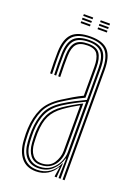

<svg xmlns="http://www.w3.org/2000/svg" viewBox="-134 -744 584 808"><g transform="rotate(20 157.5 -339.5)"><path d="M251 0V-492.5Q251 -549 229.2 -573.5Q207.5 -598 157.5 -598Q105.2 -598 82 -574.8Q58.8 -551.5 57 -498.5Q56.2 -476.8 56.8 -451.5Q57.2 -426.2 58 -402H49Q48 -427 47.6 -452Q47.2 -477 48 -498.8Q49.8 -556.2 75.2 -581.1Q100.8 -606 157.5 -606Q212.5 -606 236.2 -579.6Q260 -553.2 260 -492.5V0ZM233 0V-22.2L235 -87.8H233Q224.5 -56 199.8 -32.9Q175 -9.8 136.8 -9.8Q102 -9.8 81.9 -33.2Q61.8 -56.8 59.2 -100.2Q58.2 -116.8 57.9 -127.6Q57.5 -138.5 58.2 -150.8Q60.2 -198 76.1 -234.1Q92 -270.2 137 -299Q160 -313.5 186.9 -327.4Q213.8 -341.2 232.8 -350V-492.5Q232.8 -540.5 215.4 -561.4Q198 -582.2 157.5 -582.2Q115 -582.2 95.9 -562.6Q76.8 -543 75.2 -497.8Q74.5 -476 74.9 -450.8Q75.2 -425.5 76 -402H67.2Q66.2 -426.2 65.9 -451.8Q65.5 -477.2 66.2 -498Q67.8 -547.2 89 -568.8Q110.2 -590.2 157.5 -590.2Q202.8 -590.2 222.4 -567.5Q242 -544.8 242 -492.5V0ZM133 6.2Q90.8 6.2 67.4 -21.8Q44 -49.8 41 -99.2Q39.8 -115.5 39.6 -128.6Q39.5 -141.8 40 -151.8Q42.5 -202.5 60.8 -241.9Q79 -281.2 129.2 -313.2Q152.5 -328 172.9 -340Q193.2 -352 214.5 -362.2V-492.5Q214.5 -527.8 202.8 -547Q191 -566.2 157.5 -566.2Q123.2 -566.2 108.9 -549.6Q94.5 -533 93.5 -497Q92.8 -478 93 -455.1Q93.2 -432.2 94.2 -402H85.2Q84.2 -432.5 84 -455.4Q83.8 -478.2 84.2 -497.5Q85.8 -538 102.5 -556.1Q119.2 -574.2 157.5 -574.2Q195.5 -574.2 209.6 -553.5Q223.8 -532.8 223.8 -492.5V-356.5Q199.2 -345 176.1 -332Q153 -319 132.5 -305.8Q85.5 -275.8 68.4 -238.1Q51.2 -200.5 49 -151.2Q48.5 -137.8 48.8 -127.1Q49 -116.5 50 -99.8Q53 -52.5 74.9 -27.1Q96.8 -1.8 135 -1.8Q167.8 -1.8 191.8 -18.9Q215.8 -36 227.2 -64.2H229.2L224.8 -9.2V0H215.5V-4.5L221.8 -45H220Q207.2 -21.2 184.5 -7.5Q161.8 6.2 133 6.2ZM139.2 -17.5Q170.2 -17.5 191 -33.1Q211.8 -48.8 222.1 -71.6Q232.5 -94.5 232.5 -115.5V-341.8Q212 -332.2 187.1 -318.9Q162.2 -305.5 141 -292Q102.2 -266.8 85.6 -233.5Q69 -200.2 67 -149Q66.5 -136 67 -125.9Q67.5 -115.8 68.2 -101Q70.8 -59.5 89.5 -38.5Q108.2 -17.5 139.2 -17.5ZM140.5 -25.8Q112.2 -25.8 96.1 -45.9Q80 -66 77.5 -101.5Q75.5 -129 76.2 -148.8Q78.2 -198.5 93.9 -229.9Q109.5 -261.2 144.8 -285Q161.2 -296.2 182.4 -308.5Q203.5 -320.8 223.5 -330.5V-114.8Q223.5 -94.2 215 -73.6Q206.5 -53 188.2 -39.4Q170 -25.8 140.5 -25.8ZM141.5 -33.5Q180 -33.5 197.1 -59.6Q214.2 -85.8 214.2 -114.5V-319Q198.5 -310.5 181.9 -300.4Q165.2 -290.2 148.2 -278Q115.8 -254.8 101.4 -225.8Q87 -196.8 85.2 -148.5Q85 -137.8 85.2 -127.2Q85.5 -116.8 86.2 -102.5Q88.2 -71.2 102.4 -52.4Q116.5 -33.5 141.5 -33.5ZM172.8 -676.8V-684.8H214.5V-676.8ZM97.2 -676.8V-684.8H139V-676.8ZM97.2 -660.8V-668.8H139V-660.8ZM172.8 -660.8V-668.8H214.5V-660.8ZM97.2 -645V-653H139V-645ZM172.8 -645V-653H214.5V-645Z"/></g></svg>

Font: Big Shoulders Inline Display Light
Style: Regular
Weight: 300
Designer: Patric King
Foundry: XO Type Co
Version: Version 1.000